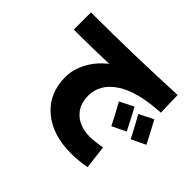

<svg xmlns="http://www.w3.org/2000/svg" viewBox="-170 -1007 1340 1340"><g transform="rotate(45 500.0 -337.5)"><path d="M828 -313 725 -264Q686 -343 640 -423L743 -475Q789 -390 828 -313ZM990 -345 885 -295Q840 -382 798 -457L903 -510Q939 -445 990 -345ZM405 -559V-561Q231 -555 63 -555V-725Q472 -725 898 -745L903 -575Q683 -563 571.5 -489.5Q460 -416 460 -300Q460 -209 518 -157Q576 -105 670 -105Q716 -105 789 -118L810 55Q735 70 660 70Q476 70 365.5 -24.5Q255 -119 255 -280Q255 -355 295.5 -430.5Q336 -506 405 -559Z"/></g></svg>

Font: Mplus 1p Black
Style: Regular
Weight: 900
Version: Version 1.061